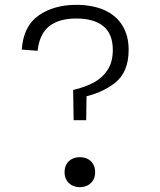

<svg xmlns="http://www.w3.org/2000/svg" viewBox="-20 -762 660 794"><path d="M336.5 -265H284.5L282.5 -390Q332 -401.5 367.8 -420.8Q403.5 -440 425 -473Q446.5 -506 446.5 -555.5Q446.5 -622 407.2 -653.8Q368 -685.5 295.5 -685.5Q223.5 -685.5 183.2 -653.2Q143 -621 135.5 -552L70 -557Q77 -654.5 140 -698.2Q203 -742 295.5 -742Q361.5 -742 410.2 -720.8Q459 -699.5 485.5 -657.5Q512 -615.5 512 -555.5Q512 -463.5 455.2 -419Q398.5 -374.5 311.5 -358L338 -382.5ZM247 -50Q247 -69 255.2 -83.2Q263.5 -97.5 278 -104.8Q292.5 -112 310 -112Q328 -112 342.5 -104.8Q357 -97.5 365.2 -83.2Q373.5 -69 373.5 -50Q373.5 -31 365.2 -17Q357 -3 342.5 4.5Q328 12 310 12Q292.5 12 278 4.5Q263.5 -3 255.2 -17Q247 -31 247 -50Z"/></svg>

Font: Monaspace Xenon Var
Style: Regular
Weight: 400
Designer: Riley Cran and the Lettermatic Team
Version: Version 1.000 (Monaspace Xenon Var)